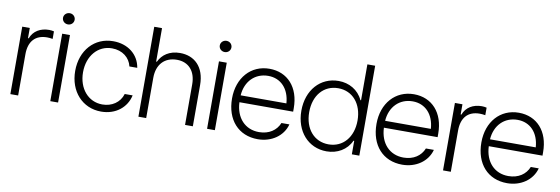

<svg xmlns="http://www.w3.org/2000/svg" viewBox="-54 -1123 4460 1530"><g transform="rotate(10 2175.5 -358.5)"><path d="M58.6 0H121.6V-334C121.6 -438.5 174.3 -496.1 269 -496.1C282.2 -496.1 297.4 -494.6 314 -491.7V-552.7C304.2 -555.7 285.2 -557.6 274.9 -557.6C204.6 -557.6 148.4 -524.9 125.5 -463.4H119.6V-545.9H58.6Z M381.8 0H444.8V-545.9H381.8ZM366.2 -671.9C366.2 -646.5 387.2 -626.5 413.6 -626.5C439.9 -626.5 460.4 -646.5 460.4 -671.9C460.4 -697.3 439.9 -717.3 413.6 -717.3C387.2 -717.3 366.2 -697.3 366.2 -671.9Z M793.9 11.7C913.1 11.7 999 -60.5 1020 -159.2H956.1C934.6 -87.4 870.1 -45.9 793.9 -45.9C680.2 -45.9 598.6 -140.6 598.6 -272.5C598.6 -405.3 680.2 -500 793.9 -500C878.9 -500 939 -450.2 954.6 -381.8H1018.1C1001 -488.3 912.1 -557.6 793.5 -557.6C642.6 -557.6 535.2 -439.5 535.2 -272.5C535.2 -106.4 642.6 11.7 793.9 11.7Z M1094.7 0H1157.7V-325.7C1157.7 -434.6 1220.2 -500 1319.3 -500C1412.6 -500 1472.2 -436 1472.2 -328.6V0H1535.2V-332.5C1535.2 -481.9 1449.7 -557.6 1334.5 -557.6C1248 -557.6 1190.9 -515.6 1163.6 -457H1157.7V-727.5H1094.7Z M1650.4 0H1713.4V-545.9H1650.4ZM1634.8 -671.9C1634.8 -646.5 1655.8 -626.5 1682.1 -626.5C1708.5 -626.5 1729 -646.5 1729 -671.9C1729 -697.3 1708.5 -717.3 1682.1 -717.3C1655.8 -717.3 1634.8 -697.3 1634.8 -671.9Z M2061.5 11.7C2171.4 11.7 2264.2 -50.3 2290.5 -148.4H2226.1C2201.2 -86.4 2142.6 -45.9 2061.5 -45.9C1949.2 -45.9 1872.6 -127.4 1867.7 -253.4H2302.2V-281.7C2302.2 -450.7 2204.1 -557.6 2058.1 -557.6C1908.2 -557.6 1804.2 -440.4 1804.2 -273.4C1804.2 -100.1 1905.3 11.7 2061.5 11.7ZM1867.7 -309.1C1875.5 -423.8 1951.7 -500 2058.1 -500C2159.7 -500 2230 -426.3 2237.8 -309.1Z M2618.2 11.7C2704.6 11.7 2780.8 -31.2 2815.9 -108.9H2821.8V0H2882.3V-727.5H2819.3V-437H2814C2777.8 -515.6 2701.7 -557.6 2618.2 -557.6C2469.7 -557.6 2365.2 -439.9 2365.2 -272.9C2365.2 -106 2469.7 11.7 2618.2 11.7ZM2428.7 -272.9C2428.7 -408.7 2507.8 -500 2624.5 -500C2740.7 -500 2819.8 -408.2 2819.8 -272.9C2819.8 -137.7 2740.7 -45.9 2624.5 -45.9C2507.8 -45.9 2428.7 -137.2 2428.7 -272.9Z M3230.5 11.7C3340.3 11.7 3433.1 -50.3 3459.5 -148.4H3395C3370.1 -86.4 3311.5 -45.9 3230.5 -45.9C3118.2 -45.9 3041.5 -127.4 3036.6 -253.4H3471.2V-281.7C3471.2 -450.7 3373 -557.6 3227.1 -557.6C3077.1 -557.6 2973.1 -440.4 2973.1 -273.4C2973.1 -100.1 3074.2 11.7 3230.5 11.7ZM3036.6 -309.1C3044.4 -423.8 3120.6 -500 3227.1 -500C3328.6 -500 3398.9 -426.3 3406.7 -309.1Z M3559.6 0H3622.6V-334C3622.6 -438.5 3675.3 -496.1 3770 -496.1C3783.2 -496.1 3798.3 -494.6 3814.9 -491.7V-552.7C3805.2 -555.7 3786.1 -557.6 3775.9 -557.6C3705.6 -557.6 3649.4 -524.9 3626.5 -463.4H3620.6V-545.9H3559.6Z M4079.1 11.7C4189 11.7 4281.7 -50.3 4308.1 -148.4H4243.7C4218.8 -86.4 4160.2 -45.9 4079.1 -45.9C3966.8 -45.9 3890.1 -127.4 3885.3 -253.4H4319.8V-281.7C4319.8 -450.7 4221.7 -557.6 4075.7 -557.6C3925.8 -557.6 3821.8 -440.4 3821.8 -273.4C3821.8 -100.1 3922.9 11.7 4079.1 11.7ZM3885.3 -309.1C3893.1 -423.8 3969.2 -500 4075.7 -500C4177.2 -500 4247.6 -426.3 4255.4 -309.1Z"/></g></svg>

Font: Guggenheim Sans Display Light
Style: Regular
Weight: 300
Designer: Modified by Tom Baber under direction of Pentagram Design 2023
Foundry: rsms
Version: Version 1.001;Glyphs 3.1.2 (3151)